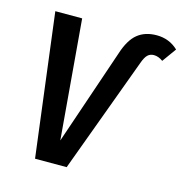

<svg xmlns="http://www.w3.org/2000/svg" viewBox="-105 -801 858 898"><g transform="rotate(15 324.5 -352.5)"><path d="M57 -691H187L236 -113L394 -577Q416 -646 452.5 -675.5Q489 -705 545 -705Q606 -705 649 -664L600 -596Q578 -612 556 -612Q538 -612 526 -600.5Q514 -589 504 -561L297 0H144Z"/></g></svg>

Font: Fira Sans Condensed Medium
Style: Italic
Weight: 500
Width: 3
Italic angle: -8°
Designer: bBox Type GmbH & Carrois Corporate GbR & Edenspiekermann AG
Foundry: bBox Type GmbH & Carrois Corporate GbR & Edenspiekermann AG
Version: Version 4.301